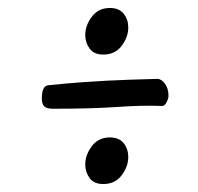

<svg xmlns="http://www.w3.org/2000/svg" viewBox="-20 -604 497 482"><path d="M239 -467Q216 -467 205 -482Q194 -497 194 -516Q194 -540 210.5 -562Q227 -584 256 -584Q279 -584 290.5 -569.5Q302 -555 302 -535Q302 -511 285.5 -489Q269 -467 239 -467ZM113 -331Q97 -331 91 -337Q85 -343 85 -357Q85 -388 101 -390Q150 -395 185 -397.5Q220 -400 249 -401.5Q278 -403 308 -404Q338 -405 375 -406Q385 -406 394 -394Q403 -382 403 -363Q403 -357 398 -347Q393 -337 386 -338Q338 -340 274.5 -335.5Q211 -331 113 -331ZM239 -142Q216 -142 205 -157Q194 -172 194 -191Q194 -215 210.5 -237Q227 -259 256 -259Q279 -259 290.5 -244.5Q302 -230 302 -210Q302 -186 285.5 -164Q269 -142 239 -142Z"/></svg>

Font: Fuzzy Bubbles
Style: Regular
Weight: 400
Designer: Robert E. Leuschke
Foundry: Robert E. Leuschke
Version: Version 1.010; ttfautohint (v1.8.3)